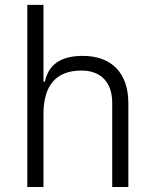

<svg xmlns="http://www.w3.org/2000/svg" viewBox="-20 -752 626 772"><path d="M431.2 0H496.1V-336.9C496.1 -458 429.2 -527.3 313 -527.3C225.1 -527.3 175.3 -493.2 160.6 -423.8H154.8V-732.4H89.8V0H154.8V-292.5C154.8 -410.2 206.5 -468.3 307.6 -468.3C385.3 -468.3 431.2 -421.4 431.2 -338.4Z"/></svg>

Font: Cascadia Code Light
Style: Regular
Weight: 300
Monospace: yes
Designer: Aaron Bell
Foundry: Saja Typeworks
Version: Version 2404.023